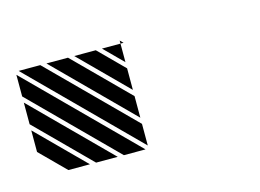

<svg xmlns="http://www.w3.org/2000/svg" viewBox="-47 -242 424 313"><g transform="rotate(-15 164.5 -86.0)"><path d="M171.9 -140.6 140.6 -171.9H171.9ZM171.9 -93.8 93.8 -171.9H130.2L171.9 -130.2ZM171.9 -46.9 46.9 -171.9H83.3L171.9 -83.3ZM171.9 0 0 -171.9H36.5L171.9 -36.5ZM130.2 5.2 -5.2 -130.2V-166.7L166.7 5.2ZM83.3 5.2 -5.2 -83.3V-119.8L119.8 5.2ZM36.5 5.2 -5.2 -36.5V-72.9L72.9 5.2ZM171.9 -171.9H177.1L171.9 -177.1Z"/></g></svg>

Font: 0xA000-Monochrome
Style: Monochrome
Weight: 400
Version: Version 0.1